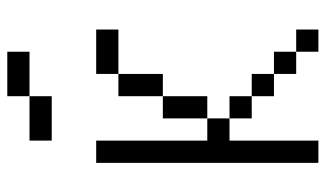

<svg xmlns="http://www.w3.org/2000/svg" viewBox="-208 -708 915 540"><g transform="rotate(-90 250.0 -437.5)"><path d="M437.5 0V-62.5H375V0ZM437.5 -562.5V-625H312.5V-562.5H250Q250 -562.5 250 -437.5H187.5Q187.5 -437.5 187.5 -312.5H125V-625H62.5Q62.5 -625 62.5 0H125Q125 0 125 -250H187.5V-187.5H250V-125H312.5V-62.5H375V-125H312.5V-187.5H250V-250H187.5V-312.5H250Q250 -312.5 250 -437.5H312.5Q312.5 -437.5 312.5 -562.5ZM375 -812.5V-875H250V-812.5H125V-750H250V-812.5Z"/></g></svg>

Font: BFUnifontExMono
Style: Regular
Weight: 500
Version: Version 15.0.06